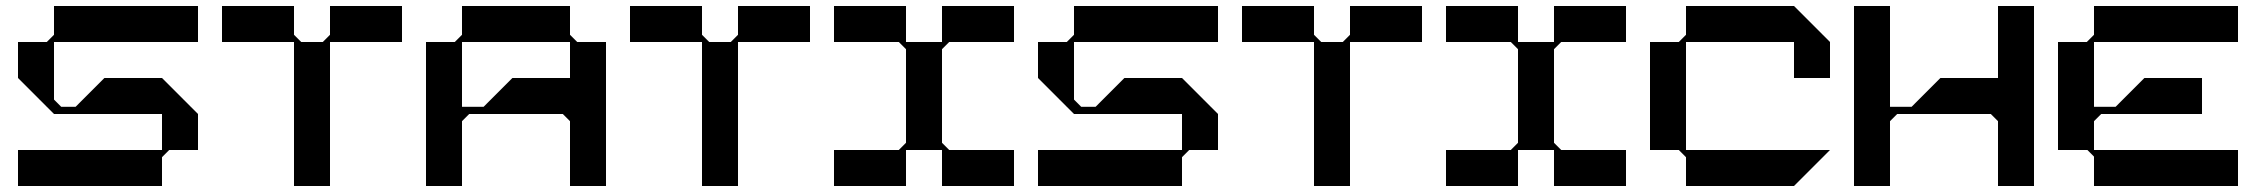

<svg xmlns="http://www.w3.org/2000/svg" viewBox="-20 -620 7520 640"><path d="M160 -480H640V-600H160V-504L136 -480H40V-360L160 -240H520V-120H40V0H520V-96L544 -120H640V-240L520 -360H328L232 -264H184L160 -288Z M1080 -600V-504L1056 -480H984L960 -504V-600H720V-480H960V0H1080V-480H1320V-600Z M1904 -480 1880 -504V-600H1520V-504L1496 -480H1400V0H1520V-216L1544 -240H1856L1880 -216V0H2000V-480ZM1880 -360H1688L1592 -264H1520V-480H1880Z M2440 -600V-504L2416 -480H2344L2320 -504V-600H2080V-480H2320V0H2440V-480H2680V-600Z M3144 -480H3360V-600H3120V-480H3000V-600H2760V-480H2976L3000 -456V-144L2976 -120H2760V0H3000V-120H3120V0H3360V-120H3144L3120 -144V-456Z M3560 -480H4040V-600H3560V-504L3536 -480H3440V-360L3560 -240H3920V-120H3440V0H3920V-96L3944 -120H4040V-240L3920 -360H3728L3632 -264H3584L3560 -288Z M4480 -600V-504L4456 -480H4384L4360 -504V-600H4120V-480H4360V0H4480V-480H4720V-600Z M5184 -480H5400V-600H5160V-480H5040V-600H4800V-480H5016L5040 -456V-144L5016 -120H4800V0H5040V-120H5160V0H5400V-120H5184L5160 -144V-456Z M6080 -360V-480L5960 -600H5600V-504L5576 -480H5480V-120H5576L5600 -96V0H5960L6080 -120H5960H5945H5600V-480H5960V-360Z M6760 -600H6640V-360H6448L6352 -264H6280V-600H6160V0H6280V-216L6304 -240H6616L6640 -216V0H6760Z M7440 -480V-600H6960V-504L6936 -480H6840V-120H6938L6960 -98V0H7440V-120H6962H6960V-216L6984 -240H7008H7052H7128H7320V-360H7128L7032 -264H6960V-480Z"/></svg>

Font: KUBO
Style: Regular
Weight: 400
Version: Version 001.000